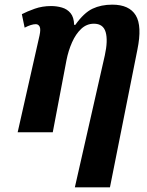

<svg xmlns="http://www.w3.org/2000/svg" viewBox="-20 -569 633 826"><path d="M302 237 431 -331Q445 -395 434.5 -431Q424 -467 384 -467Q353 -467 329.5 -445Q306 -423 290 -387Q274 -351 266 -310L207 0H56L150 -416Q156 -444 150.5 -454.5Q145 -465 134 -465Q115 -465 86 -450L74 -508Q97 -520 129.5 -531.5Q162 -543 200 -543Q224 -543 246.5 -536.5Q269 -530 283.5 -512.5Q298 -495 299 -462H304Q341 -514 378 -531.5Q415 -549 463 -549Q536 -549 564 -503Q592 -457 571 -355L453 237Z"/></svg>

Font: Noto Serif SemiCondensed
Style: Bold Italic
Weight: 700
Width: 4
Italic angle: -12°
Designer: Monotype Design Team
Foundry: Monotype Imaging Inc.
Version: Version 2.014